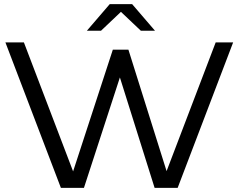

<svg xmlns="http://www.w3.org/2000/svg" viewBox="-20 -904 1148 924"><path d="M398 -756H466L562 -847L658 -756H726L616 -884H508ZM273 0H384L557 -531.3L724 0H835L1102 -700H1018L781.7 -80.5L598 -665H523L331.8 -79.2L95 -700H6Z"/></svg>

Font: Resamitz
Style: Bold
Weight: 700
Designer: gluk
Foundry: gluk
Version: Version 0.047